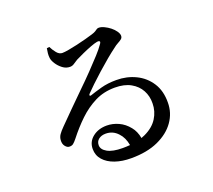

<svg xmlns="http://www.w3.org/2000/svg" viewBox="-131 -928 1262 1138"><g transform="rotate(-20 500.0 -358.5)"><path d="M281 -748 265 -746Q262 -730 260.5 -715.5Q259 -701 261 -685Q263 -669 276.5 -648Q290 -627 311 -611Q332 -595 357 -595Q372 -595 384.5 -604Q397 -613 411 -621Q431 -631 458.5 -643.5Q486 -656 513.5 -666.5Q541 -677 558 -680Q569 -682 573.5 -677Q578 -672 567 -658Q553 -637 523 -604Q493 -571 453 -529.5Q413 -488 368 -444.5Q323 -401 279.5 -357Q236 -313 199 -276Q178 -255 167.5 -239.5Q157 -224 156 -206Q154 -182 166 -167Q178 -152 191 -152Q206 -151 216 -158.5Q226 -166 241 -185Q284 -240 332 -286Q380 -332 436.5 -360.5Q493 -389 563 -389Q623 -389 663 -366.5Q703 -344 723 -307Q743 -270 742 -225Q742 -175 715 -132Q688 -89 632 -63Q622 -58 610 -54Q602 -98 578 -127Q551 -161 514.5 -177.5Q478 -194 441 -194Q388 -194 352 -165.5Q316 -137 316 -91Q316 -51 341.5 -22Q367 7 411.5 22.5Q456 38 513 38Q613 38 683.5 6Q754 -26 791.5 -79.5Q829 -133 829 -198Q830 -271 797 -322.5Q764 -374 708.5 -401Q653 -428 587 -428Q532 -428 489 -416Q446 -404 417 -394Q410 -391 407.5 -395.5Q405 -400 412 -407Q427 -423 456 -450.5Q485 -478 519 -508.5Q553 -539 585.5 -566Q618 -593 640 -609Q657 -623 671.5 -630.5Q686 -638 695 -645.5Q704 -653 704 -665Q704 -678 693 -694Q682 -710 665 -723.5Q648 -737 629 -746Q610 -755 595 -755Q587 -755 581.5 -751Q576 -747 568 -742Q560 -737 544 -732Q525 -726 497 -718.5Q469 -711 438.5 -704Q408 -697 382 -692.5Q356 -688 342 -688Q323 -688 307.5 -707Q292 -726 281 -748ZM532 -38Q510 -36 486 -36Q423 -36 390 -54.5Q357 -73 357 -100Q357 -124 374.5 -137.5Q392 -151 419 -151Q464 -151 495 -117Q523 -88 532 -38Z"/></g></svg>

Font: Early Summer Mincho SemiBold
Style: Regular
Weight: 600
Designer: GuiWonder
Version: Version 1.002